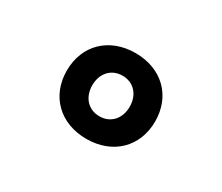

<svg xmlns="http://www.w3.org/2000/svg" viewBox="-70 -895 739 640"><g transform="rotate(30 300.0 -575.0)"><path d="M300 -410C401 -410 470 -477 470 -575C470 -673 401 -740 300 -740C199 -740 130 -673 130 -575C130 -477 199 -410 300 -410ZM300 -497C257 -497 228 -529 228 -575C228 -621 257 -653 300 -653C343 -653 372 -621 372 -575C372 -529 343 -497 300 -497Z"/></g></svg>

Font: JetBrains Mono ExtraBold
Style: Regular
Weight: 800
Monospace: yes
Designer: Philipp Nurullin, Konstantin Bulenkov
Foundry: JetBrains
Version: Version 2.305